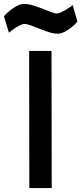

<svg xmlns="http://www.w3.org/2000/svg" viewBox="-72 -949 411 969"><path d="M75 -692H188L189 0H76ZM319 -840Q303 -822 286 -809Q272 -798 254 -788.5Q236 -779 218 -779Q199 -779 175.5 -786.5Q152 -794 128.5 -803.5Q105 -813 84.5 -820.5Q64 -828 52 -828Q41 -828 27.5 -821Q14 -814 2 -806Q-12 -796 -27 -784L-52 -867Q-37 -884 -19 -898Q-5 -909 13.5 -919Q32 -929 50 -929Q71 -929 95.5 -921.5Q120 -914 143 -905Q166 -896 185 -888.5Q204 -881 215 -881Q224 -881 237.5 -887.5Q251 -894 264 -902Q279 -911 295 -923Z"/></svg>

Font: Panefresco 750wt
Style: Regular
Weight: 750
Foundry: Campivisivi & Chank Co
Version: Version 1.000